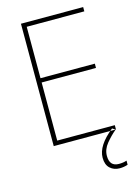

<svg xmlns="http://www.w3.org/2000/svg" viewBox="-136 -790 790 1082"><g transform="rotate(-15 259.0 -248.5)"><path d="M460 0H97V-714H460V-689H124V-389H441V-364H124V-25H460ZM372 131Q372 93 399 60Q426 27 458 0L440 -11Q346 64 346 135Q346 176 368.5 196.5Q391 217 424 217Q450 217 472 209V185Q453 192 426 192Q372 192 372 131Z"/></g></svg>

Font: Noto Sans Display Thin
Style: Regular
Weight: 250
Designer: Monotype Design Team
Foundry: Monotype Imaging Inc.
Version: Version 1.900